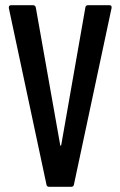

<svg xmlns="http://www.w3.org/2000/svg" viewBox="-20 -720 464 740"><path d="M309 -691Q310 -700 320 -700H401Q412 -700 410 -689L265 -9Q264 0 254 0H170Q160 0 159 -9L14 -689V-691Q14 -700 23 -700H107Q116 -700 118 -691L212 -161Q214 -155 216 -161Z"/></svg>

Font: Barlow Condensed Medium
Style: Regular
Weight: 500
Width: 3
Designer: Jeremy Tribby
Foundry: Tribby Type
Version: Version 1.422;hotconv 1.0.109;makeotfexe 2.5.65596